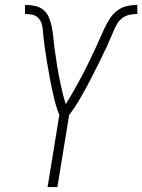

<svg xmlns="http://www.w3.org/2000/svg" viewBox="-20 -763 580 783"><path d="M174 0 222 -294Q209 -327 200.5 -362.5Q192 -398 185 -434.5Q178 -471 172 -507.5Q166 -544 161 -580V-581Q159 -595 157.5 -609.5Q156 -624 155 -638.5Q154 -653 149.5 -667Q145 -681 135.5 -690.5Q126 -700 111.5 -703Q97 -706 82 -706V-743Q103 -743 122.5 -739Q142 -735 157 -722.5Q172 -710 179.5 -692Q187 -674 191 -654Q195 -634 197 -614Q199 -594 201.5 -574Q204 -554 207 -534Q210 -514 213 -494Q216 -474 220 -454.5Q224 -435 228 -415.5Q232 -396 237 -376.5Q242 -357 248 -338Q260 -357 271 -376Q282 -395 292.5 -414Q303 -433 313.5 -452.5Q324 -472 333.5 -491.5Q343 -511 352.5 -530.5Q362 -550 371 -570Q380 -590 389 -610Q398 -630 407 -649.5Q416 -669 428.5 -688Q441 -707 459 -720.5Q477 -734 498.5 -738.5Q520 -743 540 -743V-706Q525 -706 509.5 -703Q494 -700 480.5 -690.5Q467 -681 458.5 -667Q450 -653 444 -638.5Q438 -624 431.5 -609.5Q425 -595 419 -581V-580Q402 -544 384 -507.5Q366 -471 347 -434.5Q328 -398 307.5 -362.5Q287 -327 262 -294L214 0Z"/></svg>

Font: Iosevka Extralight Oblique
Style: Regular
Weight: 200
Italic angle: -9°
Monospace: yes
Designer: Belleve Invis
Foundry: Belleve Invis
Version: Version 32.5.0; ttfautohint (v1.8.4)